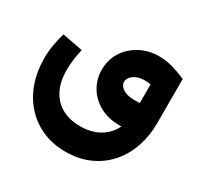

<svg xmlns="http://www.w3.org/2000/svg" viewBox="-184 -763 1356 1320"><g transform="rotate(30 494.0 -102.5)"><path d="M488 343Q383 343 300 305.5Q217 268 159 202Q101 136 70.5 48.5Q40 -39 40 -140Q40 -193 49 -247Q58 -301 73 -349L235 -318Q224 -270 219 -228Q214 -186 214 -151Q214 -55 248 10Q282 75 343 108Q404 141 486 141Q570 141 632 107.5Q694 74 728.5 11Q763 -52 763 -141V-519L936 -493V-141Q936 -40 905.5 48Q875 136 817 202Q759 268 675.5 305.5Q592 343 488 343ZM717 0Q628 0 561.5 -37Q495 -74 458.5 -135.5Q422 -197 422 -271Q422 -331 444.5 -381Q467 -431 508 -468.5Q549 -506 602.5 -527Q656 -548 718 -548Q778 -548 835 -530.5Q892 -513 936 -493L866 -314Q779 -355 718 -355Q680 -355 653 -343.5Q626 -332 611 -313.5Q596 -295 596 -275Q596 -257 609.5 -240.5Q623 -224 650 -213Q677 -202 717 -202H881V0Z"/></g></svg>

Font: Alexandria ExtraBold
Style: Regular
Weight: 800
Designer: Mohamed Gaber
Foundry: Kief Type Foundry
Version: Version 5.100